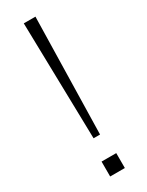

<svg xmlns="http://www.w3.org/2000/svg" viewBox="-190 -738 589 770"><g transform="rotate(-30 105.0 -352.5)"><path d="M90 -166 78 -705H132L120 -166ZM71 0V-69H139V0Z"/></g></svg>

Font: Nunito Sans 10pt SemiCondensed ExtraLight
Style: Regular
Weight: 250
Width: 4
Designer: Vernon Adams
Foundry: Vernon Adams
Version: Version 3.101;gftools[0.9.27]